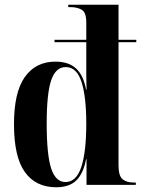

<svg xmlns="http://www.w3.org/2000/svg" viewBox="-20 -780 607 810"><path d="M217 10Q131 10 85 -54Q39 -118 39 -256Q39 -391 85 -455.5Q131 -520 214 -520Q269 -520 300.5 -491.5Q332 -463 343 -402H345Q344 -435 344 -468.5Q344 -502 344 -525.5Q344 -549 344 -554V-602H210V-612H344V-685Q344 -728 324.5 -739Q305 -750 277 -750H268V-760H480V-612H555V-602H480V-83Q480 -38 497 -24Q514 -10 543 -10H553V0H345V-108H343Q332 -49 302.5 -19.5Q273 10 217 10ZM256 -12Q302 -12 323 -75.5Q344 -139 344 -259Q344 -371 324 -434Q304 -497 257 -497Q215 -497 196 -441.5Q177 -386 177 -259Q177 -126 196 -69Q215 -12 256 -12Z"/></svg>

Font: Noto Serif Display Condensed
Style: Bold
Weight: 700
Width: 3
Designer: Monotype Design Team
Foundry: Monotype Imaging Inc.
Version: Version 2.009